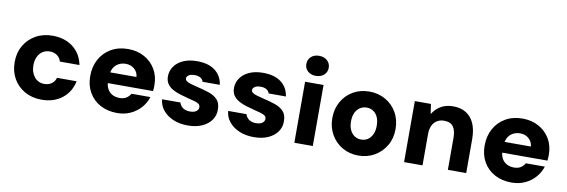

<svg xmlns="http://www.w3.org/2000/svg" viewBox="-53 -1122 4539 1537"><g transform="rotate(10 2216.5 -354.0)"><path d="M314 12Q236 12 176.5 -21.5Q117 -55 83.5 -113.5Q50 -172 50 -248Q50 -324 83.5 -382Q117 -440 176.5 -474Q236 -508 314 -508Q412 -508 479.5 -456.5Q547 -405 565 -314H406Q397 -345 372 -362.5Q347 -380 313 -380Q281 -380 256 -364Q231 -348 216.5 -318Q202 -288 202 -248Q202 -218 210.5 -194Q219 -170 233.5 -152.5Q248 -135 268.5 -125.5Q289 -116 313 -116Q336 -116 354.5 -123.5Q373 -131 386.5 -146Q400 -161 406 -182H565Q547 -93 479.5 -40.5Q412 12 314 12Z M928 12Q850 12 790.5 -20Q731 -52 698 -109.5Q665 -167 665 -242Q665 -319 697.5 -379Q730 -439 789.5 -473.5Q849 -508 928 -508Q1002 -508 1060 -476Q1118 -444 1151 -388Q1184 -332 1184 -259Q1184 -249 1183.5 -236.5Q1183 -224 1181 -211H771V-299H1031Q1028 -338 999.5 -363Q971 -388 929 -388Q897 -388 870 -373.5Q843 -359 828 -329.5Q813 -300 813 -255V-226Q813 -192 826.5 -165.5Q840 -139 866 -124.5Q892 -110 927 -110Q959 -110 981 -124Q1003 -138 1015 -160H1169Q1154 -112 1120 -73Q1086 -34 1037 -11Q988 12 928 12Z M1502 12Q1434 12 1382 -10.5Q1330 -33 1299 -71.5Q1268 -110 1264 -159H1413Q1417 -143 1428.5 -129.5Q1440 -116 1458 -108.5Q1476 -101 1499 -101Q1524 -101 1539 -107.5Q1554 -114 1561.5 -124.5Q1569 -135 1569 -146Q1569 -164 1557.5 -173Q1546 -182 1524 -188.5Q1502 -195 1472 -202Q1439 -211 1404.5 -221Q1370 -231 1341.5 -246.5Q1313 -262 1295.5 -286.5Q1278 -311 1278 -348Q1278 -392 1303 -428.5Q1328 -465 1375 -486.5Q1422 -508 1488 -508Q1581 -508 1635 -466.5Q1689 -425 1699 -353H1559Q1553 -373 1534.5 -384Q1516 -395 1488 -395Q1456 -395 1439.5 -383.5Q1423 -372 1423 -357Q1423 -344 1435.5 -335Q1448 -326 1470.5 -319.5Q1493 -313 1522 -306Q1578 -293 1622 -278Q1666 -263 1692 -235Q1718 -207 1718 -154Q1719 -107 1692.5 -69.5Q1666 -32 1617.5 -10Q1569 12 1502 12Z M2039 12Q1971 12 1919 -10.5Q1867 -33 1836 -71.5Q1805 -110 1801 -159H1950Q1954 -143 1965.5 -129.5Q1977 -116 1995 -108.5Q2013 -101 2036 -101Q2061 -101 2076 -107.5Q2091 -114 2098.5 -124.5Q2106 -135 2106 -146Q2106 -164 2094.5 -173Q2083 -182 2061 -188.5Q2039 -195 2009 -202Q1976 -211 1941.5 -221Q1907 -231 1878.5 -246.5Q1850 -262 1832.5 -286.5Q1815 -311 1815 -348Q1815 -392 1840 -428.5Q1865 -465 1912 -486.5Q1959 -508 2025 -508Q2118 -508 2172 -466.5Q2226 -425 2236 -353H2096Q2090 -373 2071.5 -384Q2053 -395 2025 -395Q1993 -395 1976.5 -383.5Q1960 -372 1960 -357Q1960 -344 1972.5 -335Q1985 -326 2007.5 -319.5Q2030 -313 2059 -306Q2115 -293 2159 -278Q2203 -263 2229 -235Q2255 -207 2255 -154Q2256 -107 2229.5 -69.5Q2203 -32 2154.5 -10Q2106 12 2039 12Z M2367 0V-496H2517V0ZM2442 -557Q2402 -557 2377 -580Q2352 -603 2352 -638Q2352 -674 2377 -697Q2402 -720 2442 -720Q2483 -720 2508.5 -697Q2534 -674 2534 -638Q2534 -603 2508.5 -580Q2483 -557 2442 -557Z M2888 12Q2816 12 2758 -21.5Q2700 -55 2666 -114Q2632 -173 2632 -248Q2632 -324 2666 -383Q2700 -442 2758 -475Q2816 -508 2888 -508Q2961 -508 3019.5 -475Q3078 -442 3112 -383Q3146 -324 3146 -248Q3146 -172 3111.5 -113.5Q3077 -55 3019 -21.5Q2961 12 2888 12ZM2888 -118Q2918 -118 2941 -132.5Q2964 -147 2978.5 -176Q2993 -205 2993 -248Q2993 -291 2979 -320Q2965 -349 2941.5 -363.5Q2918 -378 2889 -378Q2861 -378 2837 -363.5Q2813 -349 2798.5 -320Q2784 -291 2784 -248Q2784 -205 2798.5 -176Q2813 -147 2836.5 -132.5Q2860 -118 2888 -118Z M3259 0V-496H3390L3402 -415Q3425 -456 3467.5 -482Q3510 -508 3570 -508Q3633 -508 3676 -480.5Q3719 -453 3741.5 -401.5Q3764 -350 3764 -275V0H3615V-261Q3615 -319 3592.5 -350.5Q3570 -382 3517 -382Q3486 -382 3461 -367Q3436 -352 3422.5 -323.5Q3409 -295 3409 -255V0Z M4134 12Q4056 12 3996.5 -20Q3937 -52 3904 -109.5Q3871 -167 3871 -242Q3871 -319 3903.5 -379Q3936 -439 3995.5 -473.5Q4055 -508 4134 -508Q4208 -508 4266 -476Q4324 -444 4357 -388Q4390 -332 4390 -259Q4390 -249 4389.5 -236.5Q4389 -224 4387 -211H3977V-299H4237Q4234 -338 4205.5 -363Q4177 -388 4135 -388Q4103 -388 4076 -373.5Q4049 -359 4034 -329.5Q4019 -300 4019 -255V-226Q4019 -192 4032.5 -165.5Q4046 -139 4072 -124.5Q4098 -110 4133 -110Q4165 -110 4187 -124Q4209 -138 4221 -160H4375Q4360 -112 4326 -73Q4292 -34 4243 -11Q4194 12 4134 12Z"/></g></svg>

Font: DM Sans 24pt Black
Style: Regular
Weight: 900
Designer: Colophon Foundry, Jonny Pinhorn
Foundry: Colophon Foundry
Version: Version 4.004;gftools[0.9.30]